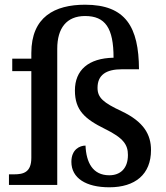

<svg xmlns="http://www.w3.org/2000/svg" viewBox="-20 -785 703 815"><path d="M444 10C554 10 621 -45 621 -148C621 -213 591 -268 496 -313C419 -349 394 -370 394 -412C394 -466 429 -491 498 -491H570C569 -670 514 -765 341 -765C212 -765 113 -713 113 -560V-536H32V-483H113V-115C113 -54 80 -45 40 -45H18V0H223V-578C223 -666 263 -717 341 -717C427 -717 462 -666 462 -540C355 -538 298 -487 298 -401C298 -317 340 -280 425 -238C505 -199 523 -170 523 -127C523 -69 490 -41 444 -41C373 -41 346 -96 343 -167C319 -167 283 -151 283 -98C283 -29 345 10 444 10Z"/></svg>

Font: Noto Serif Myanmar Medium
Style: Regular
Weight: 500
Designer: Ben Mitchell and the Monotype Design Team
Foundry: Monotype Imaging Inc.
Version: Version 2.106